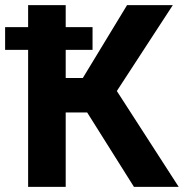

<svg xmlns="http://www.w3.org/2000/svg" viewBox="-36 -731 719 751"><path d="M305 -291 488 0H663L421 -375L640 -711H461L288 -426H221V-536H326V-625H221V-711H74V-625H-16V-536H74V0H221V-291Z"/></svg>

Font: Asimov
Style: Regular
Weight: 500
Designer: Google
Version: Version 2.000980; 2014